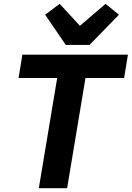

<svg xmlns="http://www.w3.org/2000/svg" viewBox="-20 -984 689 1004"><path d="M427 -576 331 0H183L279 -576H77L97 -698H649L629 -576ZM324 -749 216 -907 292 -964 398 -849 532 -964 602 -907 448 -749Z"/></svg>

Font: iA Writer Mono V
Style: Regular
Weight: 400
Italic angle: -9.5°
Designer: Mike Abbink, Paul van der Laan, Pieter van Rosmalen
Foundry: Bold Monday
Version: Version 2.000